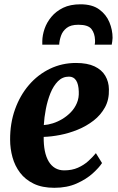

<svg xmlns="http://www.w3.org/2000/svg" viewBox="-20 -861 547 892"><path d="M454 -103.5Q440.5 -82.5 410.8 -55.5Q381 -28.5 336.2 -8.5Q291.5 11.5 232.5 11.5Q176 11.5 136.8 -7.5Q97.5 -26.5 73.2 -58.5Q49 -90.5 38 -130.5Q27 -170.5 27 -211.5Q26.5 -288 49.8 -353Q73 -418 114.5 -466.2Q156 -514.5 212 -541.5Q268 -568.5 333 -568.5Q386 -568.5 419.5 -552.5Q453 -536.5 469.2 -508.8Q485.5 -481 486 -446.5Q487.5 -398.5 467.8 -362.5Q448 -326.5 414.8 -300.8Q381.5 -275 341 -258.5Q300.5 -242 259.2 -234Q218 -226 183 -225Q182.5 -189 188.2 -160.2Q194 -131.5 206 -111.2Q218 -91 236.2 -80.2Q254.5 -69.5 278 -69.5Q314.5 -69.5 342 -81.8Q369.5 -94 390 -112.5Q410.5 -131 425.5 -149.5ZM300.5 -505Q270.5 -505 249.2 -483.5Q228 -462 214.2 -427.8Q200.5 -393.5 193 -354.5Q185.5 -315.5 183.5 -280Q202.5 -281 225 -288Q247.5 -295 269.2 -308Q291 -321 309 -339.5Q327 -358 337.2 -382.2Q347.5 -406.5 346 -435.5Q345 -470 333.5 -487.5Q322 -505 300.5 -505ZM176.5 -653.5Q176.5 -658 176.5 -662Q176.5 -666 176.5 -670.5Q177 -697.5 187 -727Q197 -756.5 218.5 -782.5Q240 -808.5 273.2 -824.8Q306.5 -841 354 -841Q408.5 -841 441 -817.2Q473.5 -793.5 488.2 -757.8Q503 -722 503 -685Q502.5 -677 501.5 -668.5Q500.5 -660 499 -653.5H420Q421 -658.5 421.5 -663.8Q422 -669 421.5 -674.5Q420.5 -706 405 -726Q389.5 -746 344 -746Q308.5 -746 289.8 -731.2Q271 -716.5 263.5 -695Q256 -673.5 255 -653.5Z"/></svg>

Font: Merriweather 24pt ExtraBold
Style: Italic
Weight: 800
Italic angle: -7.8°
Version: Version 2.101